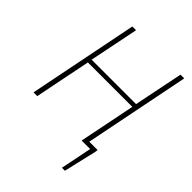

<svg xmlns="http://www.w3.org/2000/svg" viewBox="-239 -780 1088 1088"><g transform="rotate(45 305.0 -236.0)"><path d="M456 188 494 0H450L455 -26H528L526 -10L480 188ZM40 0 172 -660H202L142 -364H498L558 -660H588L456 0H426L494 -338H138L70 0Z"/></g></svg>

Font: Source Sans Variable
Style: Italic
Weight: 200
Italic angle: -11°
Designer: Paul D. Hunt
Foundry: Adobe Systems Incorporated
Version: Version 3.006;hotconv 1.0.111;makeotfexe 2.5.65597